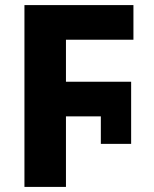

<svg xmlns="http://www.w3.org/2000/svg" viewBox="-20 -734 603 754"><path d="M76 0H239V-277H376V-169H495V-413H239V-578H504V-714H76Z"/></svg>

Font: Noto Sans Mono SemiCondensed ExtraBold
Style: Regular
Weight: 800
Width: 4
Designer: Monotype Design Team
Foundry: Monotype Imaging Inc.
Version: Version 2.014